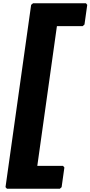

<svg xmlns="http://www.w3.org/2000/svg" viewBox="-20 -892 558 1184"><path d="M184 -872 172 -862 14 262 23 272H349L360 262L377 141L369 131H210L331 -731H490L501 -741L518 -862L510 -872Z"/></svg>

Font: Hussar Woodtype
Style: UltraObl
Weight: 900
Foundry: Cannot Into Space Fonts
Version: Version 1.07